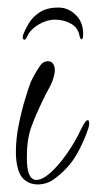

<svg xmlns="http://www.w3.org/2000/svg" viewBox="-20 -464 256 508"><path d="M135 -444Q160 -444 180 -425Q200 -406 200 -374Q200 -360 196 -360Q192 -360 190 -371Q186 -391 167.5 -401.5Q149 -412 126 -412Q104 -412 82 -399Q60 -386 51 -366Q48 -359 45 -359Q38 -359 41 -371Q46 -385 56 -402Q66 -419 85 -431.5Q104 -444 135 -444ZM80 24Q62 24 49 15Q34 5 28 -15.5Q22 -36 22 -62Q22 -96 29.5 -133.5Q37 -171 46.5 -202Q56 -233 61 -246Q66 -257 72.5 -268.5Q79 -280 86 -290Q94 -302 107 -302Q113 -302 117 -299Q125 -292 125 -279Q125 -272 124 -268Q120 -249 111 -233Q102 -217 94 -200Q74 -159 62.5 -127Q51 -95 51 -47Q51 -16 57.5 -2Q64 12 76 12Q92 12 113 -6.5Q134 -25 156 -56Q178 -87 195 -123Q206 -146 212 -146Q216 -146 216 -138Q216 -133 214 -125Q200 -84 180.5 -51.5Q161 -19 127 7Q114 17 102.5 20.5Q91 24 80 24Z"/></svg>

Font: Inspiration
Style: Regular
Weight: 400
Designer: Robert E. Leuschke
Foundry: Robert E. Leuschke
Version: Version 2.010; ttfautohint (v1.8.3)